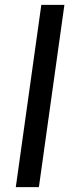

<svg xmlns="http://www.w3.org/2000/svg" viewBox="-20 -770 302 790"><path d="M140 0 245 -750H150L45 0Z"/></svg>

Font: Mohave Medium
Style: Italic
Weight: 500
Italic angle: -8°
Designer: Gumpita Rahayu
Foundry: Tokotype
Version: Version 2.002; ttfautohint (v1.8.3)